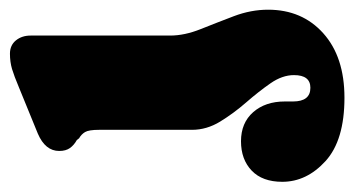

<svg xmlns="http://www.w3.org/2000/svg" viewBox="-241 -315 712 386"><g transform="rotate(-90 115.0 -122.0)"><path d="M236.5 -136Q236.5 -107 249.5 -74.5Q262.5 -42 275.5 -7.8Q288.5 26.5 288.5 61Q288.5 129.5 241 172Q193.5 214.5 111.5 214.5Q26 214.5 -15.8 176.5Q-57.5 138.5 -57.5 89.5Q-57.5 49.5 -35 28Q-12.5 6.5 24 6.5Q61 6.5 82.5 31Q104 55.5 104 94.5V111Q104 146 131.5 146Q157 146 157 113Q157 89.5 140.5 65.8Q124 42 102 16.8Q80 -8.5 63.5 -35.5Q47 -62.5 47 -92V-278.5Q47 -299.5 42.5 -307Q38 -314.5 30 -319L26.5 -323.5Q16.5 -329 10.5 -337.2Q4.5 -345.5 4.5 -359Q4.5 -387 39.5 -402L132.5 -440Q155 -449.5 169.2 -453.8Q183.5 -458 200 -458Q217 -458 226.8 -446Q236.5 -434 236.5 -416.5Z"/></g></svg>

Font: Fraunces 144pt SuperSoft Black
Style: Regular
Weight: 900
Version: Version 1.000;[b76b70a41]